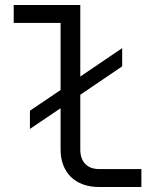

<svg xmlns="http://www.w3.org/2000/svg" viewBox="-20 -750 640 770"><path d="M100 -233 223 -316V-150C223 -58 282 0 377 0H547V-72H377C330 -72 302 -101 302 -150V-370L470 -484V-557L302 -443V-730H35V-658H223V-389L100 -306Z"/></svg>

Font: JetBrains Mono Light
Style: Regular
Weight: 336
Monospace: yes
Designer: Philipp Nurullin, Konstantin Bulenkov
Foundry: JetBrains
Version: Version 2.305